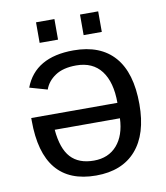

<svg xmlns="http://www.w3.org/2000/svg" viewBox="-79 -751 715 827"><g transform="rotate(-10 278.0 -337.5)"><path d="M419.4 -282.7Q419.4 -373.5 381.8 -422.9Q344.2 -472.2 272 -472.2Q214.8 -472.2 180.4 -449.2Q146 -426.3 133.8 -391.1L56.6 -413.1Q104 -538.1 272 -538.1Q389.2 -538.1 450.4 -468.3Q511.7 -398.4 511.7 -260.7Q511.7 -129.9 450.4 -60.1Q389.2 9.8 275.4 9.8Q42.5 9.8 42.5 -271V-282.7ZM133.3 -215.3Q140.6 -131.8 175.8 -93.5Q210.9 -55.2 276.9 -55.2Q340.8 -55.2 378.2 -97.9Q415.5 -140.6 418.5 -215.3ZM406.2 -685.1V-595.2H326.7V-685.1ZM214.8 -685.1V-595.2H134.3V-685.1Z"/></g></svg>

Font: Arimo
Style: Regular
Weight: 400
Designer: Steve Matteson
Foundry: Monotype Imaging Inc.
Version: Version 1.33